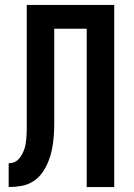

<svg xmlns="http://www.w3.org/2000/svg" viewBox="-20 -755 540 775"><path d="M15 0V-96Q26 -96 36.5 -100Q47 -104 54.5 -112Q62 -120 67.5 -129.5Q73 -139 77 -149.5Q81 -160 83 -171Q85 -182 86 -193Q87 -204 87.5 -215Q88 -226 88 -237V-735H441V0H330V-639H199V-309Q199 -283 199 -257Q199 -231 197 -205Q195 -179 190 -153.5Q185 -128 175.5 -104Q166 -80 151 -58.5Q136 -37 114 -23Q92 -9 66.5 -4.5Q41 0 15 0Z"/></svg>

Font: Iosevka SS18
Style: Bold
Weight: 700
Monospace: yes
Designer: Belleve Invis
Foundry: Belleve Invis
Version: Version 25.1.1; ttfautohint (v1.8.4)